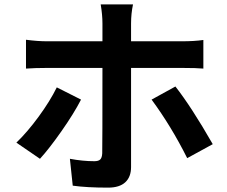

<svg xmlns="http://www.w3.org/2000/svg" viewBox="-20 -813 1040 879"><path d="M240 -413 351 -357Q318 -293 261.5 -212.5Q205 -132 163 -86L55 -160Q105 -208 157 -279Q209 -350 240 -413ZM813 -502H580V-48Q580 -3 553.5 21.5Q527 46 475 46Q377 46 313 37L300 -86Q359 -75 412 -75Q431 -75 439 -83Q447 -91 448 -111Q449 -146 449 -502H195Q141 -502 99 -499V-631Q152 -624 195 -624H449V-706Q449 -745 441 -793H589Q580 -751 580 -705V-624H812Q870 -624 911 -630V-499Q880 -502 813 -502ZM674 -357 783 -417Q856 -324 954 -153L837 -89Q764 -235 674 -357Z"/></svg>

Font: Noto Sans Korean Bold
Style: Bold
Weight: 700
Designer: Ryoko NISHIZUKA  (kana & ideographs); Paul D. Hunt (Latin, Greek & Cyrillic); Wenlong ZHANG  (bopomofo); Sandoll Communi
Foundry: Adobe Systems Incorporated
Version: Version 1.000;PS 1;hotconv 1.0.78;makeotf.lib2.5.61930